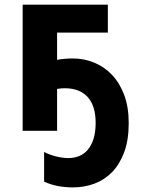

<svg xmlns="http://www.w3.org/2000/svg" viewBox="-20 -566 617 831"><path d="M537.1 -33.2Q537.1 39.6 517.8 92Q498.5 144.5 465.6 178.5Q432.6 212.4 388.9 228.8Q345.2 245.1 295.9 245.1Q264.2 245.1 233.4 239.7Q202.6 234.4 170.9 220.2V91.8Q182.1 97.7 195.1 102.5Q208 107.4 221.9 110.8Q235.8 114.3 249.8 116.2Q263.7 118.2 275.9 118.2Q300.8 118.2 322.3 109.6Q343.8 101.1 359.6 82.5Q375.5 64 384.8 34.9Q394 5.9 394 -35.2Q394 -68.4 386.2 -95.9Q378.4 -123.5 362.1 -143.1Q345.7 -162.6 320.3 -173.3Q294.9 -184.1 259.8 -184.1Q247.1 -184.1 227.1 -181.2V0H78.1V-545.9H446.8V-424.8H227.1V-307.1Q243.7 -310.1 261 -311.5Q278.3 -313 293.9 -313Q343.3 -313 387.2 -295.2Q431.2 -277.3 464.6 -242.2Q498 -207 517.6 -154.8Q537.1 -102.5 537.1 -33.2Z"/></svg>

Font: Droid Sans
Style: Bold
Weight: 700
Foundry: Ascender Corporation
Version: Version 1.00 build 112